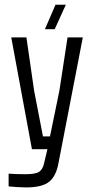

<svg xmlns="http://www.w3.org/2000/svg" viewBox="-20 -634 387 816"><path d="M89.8 162.6Q74.2 162.6 52.5 161.1Q30.8 159.7 16.6 158.2V104Q46.9 106.4 87.9 106.4Q131.3 106.4 146.7 95.9Q162.1 85.4 167.5 59.1L181.6 0H115.7L27.8 -475.1H92.3L125 -248.5L162.6 -54.2H192.4L232.4 -248.5L267.1 -475.1H332L229.5 54.2Q220.2 111.8 190.4 137.2Q160.6 162.6 89.8 162.6ZM212.4 -509.8H170.9L215.8 -613.8H259.8Z"/></svg>

Font: Agdasima
Style: Regular
Weight: 400
Width: 3
Designer: The DocRepair Project, Patric King
Foundry: Google
Version: Version 2.002